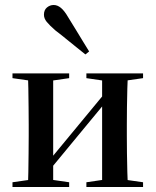

<svg xmlns="http://www.w3.org/2000/svg" viewBox="-20 -749 623 769"><path d="M30 0V-19L121 -32H167L257 -19V0ZM326 0V-19L415 -32H462L553 -19V0ZM91 0Q93 -24 93.5 -60Q94 -96 94.5 -135Q95 -174 95 -205V-249Q95 -281 94.5 -320Q94 -359 93.5 -395Q93 -431 91 -455H193V0ZM173 -61 156 -100H172L291 -244L410 -388L421 -348H410L291 -204ZM389 0V-455H493Q491 -431 490 -395Q489 -359 488.5 -320Q488 -281 488 -249V-205Q488 -174 488.5 -135Q489 -96 490 -60Q491 -24 493 0ZM30 -436V-455H257V-436L167 -423H121ZM326 -436V-455H553V-436L462 -423H415ZM337 -543 322 -531Q305 -545 286.5 -559.5Q268 -574 247.5 -591Q227 -608 202 -627Q179 -647 167.5 -661Q156 -675 156 -690Q156 -709 168 -719Q180 -729 195 -729Q210 -729 224 -717.5Q238 -706 253 -680Q270 -653 285 -628Q300 -603 313 -582Q326 -561 337 -543Z"/></svg>

Font: Source Serif 4 60pt SemiBold
Style: Regular
Weight: 600
Version: Version 4.004;hotconv 1.0.116;makeotfexe 2.5.65601